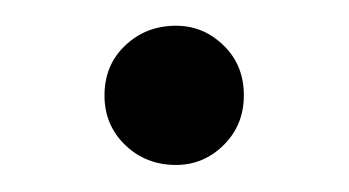

<svg xmlns="http://www.w3.org/2000/svg" viewBox="-20 -388 267 147"><path d="M114.7 -261.7Q91.8 -261.7 75.9 -276.9Q60 -292.2 60 -315Q60 -338.2 75.9 -353.2Q91.8 -368.3 114.7 -368.3Q135.8 -368.3 151.2 -353.2Q166.7 -338.2 166.7 -315Q166.7 -292.2 151.2 -276.9Q135.8 -261.7 114.7 -261.7Z"/></svg>

Font: Manrope ExtraLight
Style: Regular
Weight: 200
Designer: Mikhail Sharanda
Foundry: Mikhail Sharanda
Version: Version 4.505